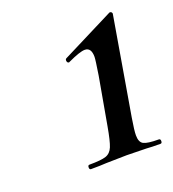

<svg xmlns="http://www.w3.org/2000/svg" viewBox="-74 -790 403 447"><g transform="rotate(-20 127.5 -567.0)"><path d="M79 -414Q108 -414 120 -418Q132 -422 137.5 -435.5Q143 -449 149 -483L170 -601Q176 -639 176 -646Q176 -669 160 -669Q148 -669 118 -655L116 -654Q112 -654 111 -658.5Q110 -663 113 -665L242 -730Q243 -731 245 -731Q248 -731 249.5 -728.5Q251 -726 250 -724L209 -483Q204 -453 204 -441Q204 -424 213.5 -419Q223 -414 251 -414Q255 -414 255 -408.5Q255 -403 251 -403Q229 -403 217 -404L168 -405L117 -404Q103 -403 79 -403Q75 -403 75 -408.5Q75 -414 79 -414Z"/></g></svg>

Font: Cormorant Infant SemiBold
Style: Italic
Weight: 600
Italic angle: -10°
Designer: Christian Thalmann (Catharsis Fonts)
Foundry: Catharsis Fonts
Version: Version 4.000